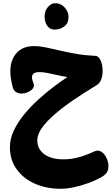

<svg xmlns="http://www.w3.org/2000/svg" viewBox="-20 -869 691 1188"><path d="M41.3 41.9Q41.3 -10 65.4 -61.2Q89.6 -112.3 129.2 -160.7Q168.9 -209 216.1 -252.1Q263.3 -295.2 310.9 -331.2Q358.6 -367.2 396.9 -392.2Q363.8 -397.6 332.2 -404.8Q300.6 -412.1 273.3 -417.5Q246.1 -422.9 225 -422.9Q202.2 -422.9 190.1 -415.6Q177.9 -408.2 177.9 -390Q177.9 -381 180.7 -372.6Q183.4 -364.1 186.6 -355.9Q189.8 -347.8 189.8 -338.2Q189.8 -327.3 178.3 -315.9Q166.9 -304.6 149.2 -297.3Q131.6 -290.1 113 -290.1Q93.7 -290.1 77.8 -300.4Q61.9 -310.7 57.1 -335.6Q51.3 -359.3 47.6 -382.8Q43.8 -406.2 43.8 -427.4Q43.8 -497.3 82.2 -540.6Q120.6 -583.8 190 -583.8Q224.4 -583.8 263.7 -575.7Q303 -567.6 349 -556.7Q395 -545.8 449.8 -536.1Q504.6 -526.4 570.2 -523.3Q585.4 -522.6 595.7 -507.4Q606 -492.3 611.1 -469.1Q616.1 -445.9 614.8 -421Q613.6 -396.1 605.1 -374.7Q596.6 -353.2 578.8 -342.6Q502.4 -296.4 435.5 -250.9Q368.6 -205.3 318.4 -161.7Q268.2 -118.1 239.4 -77.6Q210.7 -37 210.7 -0.9Q210.7 35.4 230.1 61.7Q249.6 87.9 285.3 102.4Q321 116.9 370.4 116.9Q418.7 116.9 463.1 105.3Q507.4 93.8 564.4 67.7Q575.3 62.9 583.3 62.9Q601.1 62.9 616.2 76.6Q631.3 90.3 641.1 112.6Q650.9 134.8 650.9 159.7Q650.9 182 641.4 197.2Q631.9 212.3 610.9 225Q571.3 247.6 525.3 264.3Q479.3 281.1 435.2 290.1Q391 299.1 355.7 299.1Q268.1 299.1 196.7 267.9Q125.2 236.7 83.3 178.5Q41.3 120.3 41.3 41.9ZM318.1 -685.9Q296.3 -685.9 282.6 -698.2Q268.8 -710.4 262.3 -728.7Q255.9 -746.9 255.9 -764.6Q255.9 -802.8 276.7 -825.9Q297.4 -849 320.9 -849Q346.7 -849 365.2 -835.8Q383.7 -822.7 393.8 -803.2Q404 -783.7 404 -765Q404 -725.6 378.4 -705.7Q352.8 -685.9 318.1 -685.9Z"/></svg>

Font: Playpen Sans Arabic
Style: Regular
Weight: 400
Designer: Azza Alameddine, Laura Meseguer, Veronika Burian, José Scaglione
Foundry: TypeTogether
Version: Version 2.000